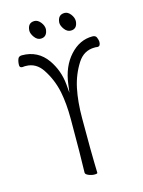

<svg xmlns="http://www.w3.org/2000/svg" viewBox="-128 -937 756 1016"><g transform="rotate(-15 250.0 -429.5)"><path d="M202 -462Q187 -534 148 -593Q114 -645 57 -645H50Q46 -645 41 -644H39Q24 -644 24 -658Q24 -677 30 -692Q35 -705 52 -705Q140 -705 190 -634Q233 -572 240 -495L244 -448L250 -494Q262 -588 315 -646.5Q368 -705 438 -705Q456 -705 461 -692Q467 -677 467 -668Q467 -644 451 -644H449Q444 -645 441 -645H434Q376 -645 342 -593Q304 -534 289 -462.5Q274 -391 274 -300Q274 -95 275.5 -60Q277 -25 277 -1Q277 4 261 4Q245 4 228.5 -3Q212 -10 212 -19Q215 -108 215 -303Q215 -309 215 -315Q215 -396 202 -462ZM172 -764Q153 -764 138.5 -783.5Q124 -803 124 -820Q126 -863 163 -863Q181 -863 196 -844.5Q211 -826 211 -806Q207 -764 172 -764ZM337 -764Q317 -764 302.5 -783.5Q288 -803 288 -820Q291 -863 328 -863Q346 -863 360.5 -844.5Q375 -826 375 -806Q372 -764 337 -764Z"/></g></svg>

Font: Moon Stars Kai T HW Light
Style: Regular
Weight: 300
Designer: GuiWonder
Version: Version 1.101